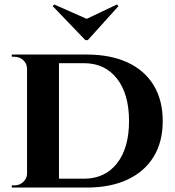

<svg xmlns="http://www.w3.org/2000/svg" viewBox="-20 -846 788 866"><path d="M371 -600Q478 -600 555 -564.5Q632 -529 673 -461.5Q714 -394 714 -300Q714 -206 673 -139Q632 -72 555 -36Q478 0 371 0H149L147 -40Q223 -40 269.5 -40Q316 -40 337.5 -40Q359 -40 359 -40Q453 -40 507.5 -109Q562 -178 562 -300Q562 -422 507.5 -491.5Q453 -561 359 -561Q359 -561 337 -561Q315 -561 266 -561Q217 -561 137 -561V-600ZM246 -600V0H102V-600ZM105 -64V0H33V-10Q33 -10 39 -10Q45 -10 46 -10Q69 -10 85.5 -26Q102 -42 102 -64ZM104 -537H102Q101 -560 84.5 -575Q68 -590 45 -590Q45 -590 39 -590Q33 -590 33 -590V-600H104ZM514 -818 508 -826 371 -761 224 -826 218 -818 365 -665H376Z"/></svg>

Font: Cinzel
Style: Bold
Weight: 700
Designer: Natanael Gama
Version: Version 2.000